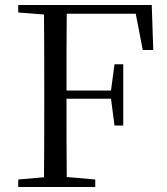

<svg xmlns="http://www.w3.org/2000/svg" viewBox="-20 -748 669 768"><path d="M551 -548H593L587 -728H53V-698L156 -690C157 -591 157 -491 157 -391V-337C157 -236 157 -137 156 -39L53 -30V0H361V-30L247 -40C246 -137 246 -237 246 -353H424L438 -246H473V-491H438L424 -386H246C246 -495 246 -596 247 -693H523Z"/></svg>

Font: NameLogos Serif 2
Style: Regular
Weight: 500
Version: Version 0.1